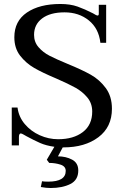

<svg xmlns="http://www.w3.org/2000/svg" viewBox="-20 -730 622 964"><path d="M295 10 271 55Q311 55 342 71.5Q373 88 373 126Q373 174 333 194Q293 214 234 214Q212 214 185 209L191 180Q200 182 222 182Q310 182 310 128Q310 105 283.5 96.5Q257 88 227 88L215 72L253 7Q211 1 181.5 -12Q152 -25 113 -46Q109 -48 99 -54Q89 -60 84 -60Q80 -60 77.5 -55.5Q75 -51 75 -43V0H39V-190H68Q74 -143 104.5 -107Q135 -71 179.5 -51Q224 -31 272 -31Q349 -31 396 -67Q443 -103 443 -170Q443 -211 418.5 -240.5Q394 -270 359 -289.5Q324 -309 262 -336Q193 -365 151.5 -389Q110 -413 81 -450.5Q52 -488 52 -543Q52 -624 115 -667Q178 -710 283 -710Q333 -710 369.5 -697Q406 -684 447 -663Q464 -652 470 -652Q476 -652 476 -661V-706H513V-515H484Q476 -587 426 -627.5Q376 -668 304 -668Q232 -668 191.5 -637.5Q151 -607 151 -555Q151 -519 173.5 -493Q196 -467 229 -450Q262 -433 320 -409Q391 -380 435.5 -355Q480 -330 511 -288Q542 -246 542 -184Q542 -92 474 -41Q406 10 299 10Z"/></svg>

Font: TavirajRegular
Style: Regular
Weight: 400
Designer: Katatrad Team
Foundry: CadsonDemak
Version: Version 1.000